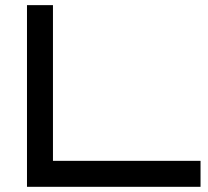

<svg xmlns="http://www.w3.org/2000/svg" viewBox="-20 -720 803 740"><path d="M752.9 0H84V-700.2H184.1V-100.1H752.9Z"/></svg>

Font: Bruno Ace SC
Style: Regular
Weight: 400
Designer: Astigmatic (AOETI)
Foundry: Astigmatic (AOETI)
Version: Version 1.000